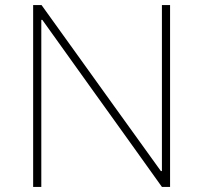

<svg xmlns="http://www.w3.org/2000/svg" viewBox="-20 -733 797 753"><path d="M110 0Q110 -61 110 -117Q110 -173 110 -238V-475Q110 -540.5 110 -596.5Q110 -652.5 110 -713H143Q217.5 -609.5 287.8 -511.5Q358 -413.5 426 -319L611 -62H615V-475Q615 -540.5 615 -596.5Q615 -652.5 615 -713H647Q647 -652.5 647 -596.5Q647 -540.5 647 -475V-238Q647 -173 647 -117Q647 -61 647 0H615Q553 -87 483.8 -183.5Q414.5 -280 331 -396.5L146 -655H142V-238Q142 -173 142 -117Q142 -61 142 0Z"/></svg>

Font: Commissioner Thin Thin
Style: Regular
Weight: 250
Version: Version 1.000